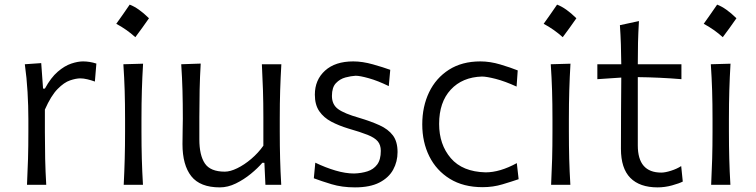

<svg xmlns="http://www.w3.org/2000/svg" viewBox="-20 -792 3240 823"><path d="M95.7 0Q98.6 -57.6 100.1 -111.1Q101.6 -164.6 101.6 -228.5V-280.8Q101.6 -337.4 98.1 -397.5Q94.7 -457.5 86.4 -516.6L156.7 -521.5L164.6 -412.1H172.4Q198.2 -459.5 227.5 -484.6Q256.8 -509.8 285.2 -519.3Q313.5 -528.8 335.9 -528.8Q364.3 -528.8 393.1 -519.5L386.7 -442.4Q371.1 -448.2 354.5 -452.1Q337.9 -456.1 324.2 -456.1Q306.2 -456.1 280.5 -447.5Q254.9 -439 226.8 -410.4Q198.7 -381.8 172.4 -322.3V-226.1Q172.4 -164.1 173.6 -110.8Q174.8 -57.6 178.2 0Z M535.9 -772.2Q574 -757.7 618.6 -713.7Q589.6 -671.8 560.1 -632.6Q541.8 -649.2 521.1 -663.7Q500.4 -678.2 478.4 -690Q493.5 -710.4 507.2 -730.6Q520.8 -750.7 535.9 -772.2ZM510.3 0Q513.2 -57.6 514.6 -111.1Q516.1 -164.6 516.1 -228.5V-280.8Q516.1 -348.6 514.4 -403.8Q512.7 -459 508.8 -516.6L593.3 -519Q589.8 -460.9 588.1 -405Q586.4 -349.1 586.4 -280.8V-228.5Q586.4 -164.6 587.9 -111.1Q589.4 -57.6 592.8 0Z M922.4 11.2Q837.9 11.2 800 -36.6Q762.2 -84.5 762.2 -174.3Q762.2 -207.5 762.9 -233.2Q763.7 -258.8 763.7 -282.7Q763.7 -349.6 762.2 -404.3Q760.7 -459 756.8 -516.6L840.3 -519.5Q836.9 -461.9 835.7 -406.7Q834.5 -351.6 834.5 -289.6V-194.8Q834.5 -126.5 858.2 -91.3Q881.8 -56.2 943.8 -56.2Q966.8 -56.2 996.8 -70.8Q1026.9 -85.4 1056.9 -110.8Q1086.9 -136.2 1108.9 -167.5V-289.6Q1108.9 -351.6 1107.2 -405.3Q1105.5 -459 1102.5 -516.6H1186Q1182.6 -459 1180.9 -404.3Q1179.2 -349.6 1179.2 -282.7V-228.5Q1179.2 -164.6 1180.7 -111.1Q1182.1 -57.6 1185.5 0H1117.7L1113.3 -94.2H1104.5Q1085 -71.3 1055.2 -46.9Q1025.4 -22.5 991 -5.6Q956.5 11.2 922.4 11.2Z M1501.5 11.2Q1446.3 11.2 1401.1 -2.4Q1356 -16.1 1325.2 -27.8L1331.5 -94.7Q1375 -73.7 1418 -61Q1460.9 -48.3 1498 -48.3Q1529.3 -49.3 1555.2 -57.6Q1581.1 -65.9 1596.7 -86.7Q1612.3 -107.4 1612.3 -145.5Q1612.3 -170.4 1599.4 -186Q1586.4 -201.7 1555.9 -213.9Q1525.4 -226.1 1472.7 -241.2Q1432.6 -253.4 1400.1 -270.5Q1367.7 -287.6 1348.6 -315.2Q1329.6 -342.8 1329.6 -386.2Q1329.6 -449.7 1373.3 -489.3Q1417 -528.8 1494.1 -528.8Q1533.7 -528.8 1578.6 -516.1Q1623.5 -503.4 1652.8 -492.7L1646.5 -422.9Q1599.6 -445.8 1561.3 -456.5Q1522.9 -467.3 1504.4 -467.3Q1484.9 -466.3 1460.9 -460Q1437 -453.6 1419.9 -435.5Q1402.8 -417.5 1402.8 -380.9Q1402.8 -343.8 1429.2 -324.5Q1455.6 -305.2 1519 -287.1Q1569.8 -272 1606.9 -255.1Q1644 -238.3 1664.1 -211.7Q1684.1 -185.1 1684.1 -140.1Q1684.1 -99.1 1665.3 -64.7Q1646.5 -30.3 1606.2 -9.5Q1565.9 11.2 1501.5 11.2Z M2048.8 10.3Q1966.3 10.3 1908.4 -25.4Q1850.6 -61 1820.3 -121.8Q1790 -182.6 1790 -258.8Q1790 -335.4 1819.3 -396.5Q1848.6 -457.5 1904.5 -493.2Q1960.4 -528.8 2039.1 -528.8Q2080.6 -528.8 2124.8 -515.6Q2168.9 -502.4 2199.2 -490.2L2194.3 -420.9Q2144 -443.8 2104.7 -453.9Q2065.4 -463.9 2045.9 -463.9Q1961.9 -461.4 1912.1 -407.7Q1862.3 -354 1862.3 -260.7Q1862.3 -172.4 1912.4 -114Q1962.4 -55.7 2061.5 -53.2Q2123 -53.2 2195.3 -92.8L2203.1 -23.9Q2174.8 -14.2 2134.3 -2Q2093.8 10.3 2048.8 10.3Z M2367.9 -772.2Q2406.1 -757.7 2450.6 -713.7Q2421.6 -671.8 2392.1 -632.6Q2373.8 -649.2 2353.1 -663.7Q2332.5 -678.2 2310.4 -690Q2325.5 -710.4 2339.2 -730.6Q2352.9 -750.7 2367.9 -772.2ZM2342.3 0Q2345.2 -57.6 2346.7 -111.1Q2348.1 -164.6 2348.1 -228.5V-280.8Q2348.1 -348.6 2346.4 -403.8Q2344.7 -459 2340.8 -516.6L2425.3 -519Q2421.9 -460.9 2420.2 -405Q2418.5 -349.1 2418.5 -280.8V-228.5Q2418.5 -164.6 2419.9 -111.1Q2421.4 -57.6 2424.8 0Z M2798.8 11.2Q2722.2 11.2 2681.9 -29.5Q2641.6 -70.3 2641.6 -154.3Q2641.6 -240.2 2642.1 -319.6Q2642.6 -398.9 2643.1 -459.5L2540.5 -452.6V-516.6H2643.1Q2642.6 -561.5 2641.4 -601.3Q2640.1 -641.1 2637.2 -684.1L2718.8 -701.7Q2715.8 -649.9 2714.8 -608.6Q2713.9 -567.4 2713.9 -516.6H2900.9V-452.6Q2854.5 -456.5 2807.1 -458.7Q2759.8 -460.9 2713.9 -461.4V-168.5Q2713.9 -52.2 2814.5 -52.2Q2831.1 -52.2 2856 -60.1Q2880.9 -67.9 2899.9 -80.1L2906.7 -13.7Q2891.6 -5.9 2860.6 2.7Q2829.6 11.2 2798.8 11.2Z M3054 -772.2Q3092.1 -757.7 3136.7 -713.7Q3107.7 -671.8 3078.1 -632.6Q3059.9 -649.2 3039.2 -663.7Q3018.5 -678.2 2996.5 -690Q3011.5 -710.4 3025.2 -730.6Q3038.9 -750.7 3054 -772.2ZM3028.3 0Q3031.2 -57.6 3032.7 -111.1Q3034.2 -164.6 3034.2 -228.5V-280.8Q3034.2 -348.6 3032.5 -403.8Q3030.8 -459 3026.9 -516.6L3111.3 -519Q3107.9 -460.9 3106.2 -405Q3104.5 -349.1 3104.5 -280.8V-228.5Q3104.5 -164.6 3106 -111.1Q3107.4 -57.6 3110.8 0Z"/></svg>

Font: Pinar Regular
Style: Regular
Weight: 400
Designer: Amin Abedi
Version: Version 3.000